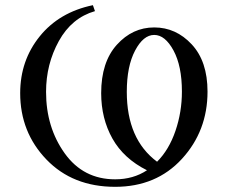

<svg xmlns="http://www.w3.org/2000/svg" viewBox="-20 -714 877 742"><path d="M58 -354Q58 -480 133.5 -573.5Q209 -667 339 -694L347 -671Q257 -645 207.5 -555.5Q158 -466 158 -359Q158 -222 230 -121.5Q302 -21 425 -21Q495 -21 548 -56Q458 -101 414.5 -178.5Q371 -256 371 -354Q371 -474 431.5 -541Q492 -608 576 -608Q660 -608 721 -542.5Q782 -477 782 -360Q782 -208 683 -100Q584 8 425 8Q261 8 159.5 -97.5Q58 -203 58 -354ZM470 -359Q470 -176 587 -89Q633 -135 658 -208Q683 -281 683 -360Q683 -459 650.5 -519Q618 -579 576 -579Q534 -579 502 -518.5Q470 -458 470 -359Z"/></svg>

Font: Dihjauti
Style: Bold
Weight: 700
Designer: T. Christopher White
Version: Version 3.0.0